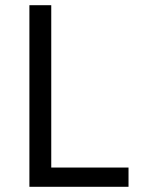

<svg xmlns="http://www.w3.org/2000/svg" viewBox="-20 -718 541 738"><path d="M474 0H93V-698H177V-74H474Z"/></svg>

Font: IBM Plex Sans
Style: Regular
Weight: 400
Designer: Mike Abbink, Paul van der Laan, Pieter van Rosmalen
Foundry: Bold Monday
Version: Version 3.201